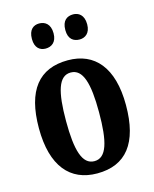

<svg xmlns="http://www.w3.org/2000/svg" viewBox="-115 -830 733 916"><g transform="rotate(-15 252.0 -371.5)"><path d="M335 -629C361 -629 388 -645 388 -690C388 -737 361 -753 335 -753C305 -753 280 -737 280 -690C280 -645 305 -629 335 -629ZM167 -629C195 -629 222 -645 222 -690C222 -737 195 -753 167 -753C140 -753 115 -737 115 -690C115 -645 140 -629 167 -629ZM251 10C393 10 467 -82 467 -270C467 -457 385 -548 254 -548C111 -548 37 -457 37 -270C37 -82 118 10 251 10ZM253 -50C193 -50 171 -125 171 -270C171 -414 192 -488 252 -488C312 -488 334 -414 334 -270C334 -125 313 -50 253 -50Z"/></g></svg>

Font: Noto Serif Lao ExtraCondensed
Style: Bold
Weight: 700
Width: 2
Designer: Monotype Design Team
Foundry: Monotype Imaging Inc.
Version: Version 2.003